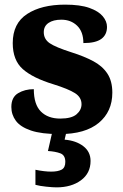

<svg xmlns="http://www.w3.org/2000/svg" viewBox="-20 -569 532 829"><path d="M237 10Q159 10 113.5 -5.5Q68 -21 48.5 -47.5Q29 -74 29 -107Q29 -149 58 -166.5Q87 -184 126 -184Q126 -118 156.5 -87.5Q187 -57 240 -57Q289 -57 310.5 -75.5Q332 -94 332 -119Q332 -149 303.5 -167Q275 -185 211 -205Q122 -232 78.5 -270.5Q35 -309 35 -383Q35 -468 97 -508.5Q159 -549 261 -549Q326 -549 365.5 -535Q405 -521 423.5 -499Q442 -477 442 -453Q442 -419 417.5 -401Q393 -383 340 -383Q340 -432 313 -458Q286 -484 245 -484Q210 -484 189.5 -470Q169 -456 169 -430Q169 -400 194.5 -382.5Q220 -365 289 -343Q343 -326 382.5 -305Q422 -284 443.5 -251.5Q465 -219 465 -169Q465 -87 406.5 -38.5Q348 10 237 10ZM224 240Q208 240 179.5 237Q151 234 133 229V164Q172 172 201 172Q230 172 246 163.5Q262 155 262 130Q262 101 240.5 93Q219 85 187 83L208 -9H269L259 34Q308 38 339.5 62Q371 86 371 126Q371 179 329.5 209.5Q288 240 224 240Z"/></svg>

Font: Noto Serif Lao ExtraBold
Style: Regular
Weight: 800
Designer: Monotype Design Team
Foundry: Monotype Imaging Inc.
Version: Version 2.003; ttfautohint (v1.8.4.7-5d5b)